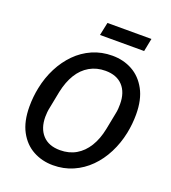

<svg xmlns="http://www.w3.org/2000/svg" viewBox="-157 -996 1001 1124"><g transform="rotate(20 343.0 -434.0)"><path d="M302 12Q234 12 178 -18.5Q122 -49 89 -110.5Q56 -172 56 -265Q56 -295 59 -324.5Q62 -354 68 -383Q82 -452 112.5 -511.5Q143 -571 187 -615.5Q231 -660 288 -685Q345 -710 412 -710Q481 -710 536.5 -679.5Q592 -649 625.5 -587.5Q659 -526 659 -433Q659 -404 656 -374Q653 -344 647 -315Q633 -247 602.5 -187Q572 -127 527.5 -82.5Q483 -38 426 -13Q369 12 302 12ZM311 -85Q367 -85 410 -110Q453 -135 482 -182Q511 -229 524 -294L544 -396Q548 -414 549 -429.5Q550 -445 550 -458Q550 -531 512 -572Q474 -613 404 -613Q349 -613 305.5 -588Q262 -563 233.5 -516.5Q205 -470 191 -404L171 -302Q167 -284 165.5 -268.5Q164 -253 164 -240Q164 -168 202 -126.5Q240 -85 311 -85ZM301 -799 318 -880H592L576 -799Z"/></g></svg>

Font: IBM Plex Sans Medium
Style: Italic
Weight: 500
Italic angle: -11.31°
Designer: Mike Abbink, Paul van der Laan, Pieter van Rosmalen
Foundry: Bold Monday
Version: Version 3.201